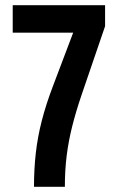

<svg xmlns="http://www.w3.org/2000/svg" viewBox="-20 -720 454 740"><path d="M111 0Q111 -68 118 -130Q125 -192 141 -254.5Q157 -317 184 -388L262 -594H29V-700H385V-619L294 -353Q272 -288 258 -232Q244 -176 237 -120Q230 -64 230 0Z"/></svg>

Font: Georama Condensed SemiBold
Style: Regular
Weight: 600
Width: 3
Designer: Jean-Baptiste Levee
Foundry: Production Type
Version: Version 1.000